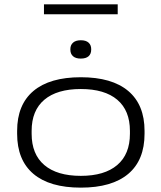

<svg xmlns="http://www.w3.org/2000/svg" viewBox="-20 -846 740 880"><path d="M181.5 -780.5V-826H519.5V-780.5ZM350.5 14Q207.5 14 133 -49.2Q58.5 -112.5 58.5 -233V-246Q58.5 -366 133.2 -429Q208 -492 350.5 -492Q493 -492 567.8 -429Q642.5 -366 642.5 -246V-233Q642.5 -112 567.8 -49Q493 14 350.5 14ZM350.5 -40Q459 -40 517.2 -89.5Q575.5 -139 575.5 -233V-246Q575.5 -339.5 517.5 -388.8Q459.5 -438 350.5 -438Q241.5 -438 183.2 -388.8Q125 -339.5 125 -246V-233Q125 -139 183.2 -89.5Q241.5 -40 350.5 -40ZM350 -577.5Q327 -577.5 314.8 -588.2Q302.5 -599 302.5 -618.5V-621Q302.5 -639.5 314.8 -650.5Q327 -661.5 350.5 -661.5Q374 -661.5 386 -650.5Q398 -639.5 398 -621V-618.5Q398 -599 386 -588.2Q374 -577.5 350 -577.5Z"/></svg>

Font: Anek Latin Expanded Light
Style: Regular
Weight: 300
Width: 7
Designer: Yesha Goshar
Foundry: Ek Type
Version: Version 1.003